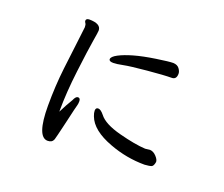

<svg xmlns="http://www.w3.org/2000/svg" viewBox="-116 -879 1233 1058"><g transform="rotate(20 500.0 -350.5)"><path d="M799 -56Q828 -58 839 -62.5Q850 -67 854 -92Q854 -106 837 -124Q820 -142 801 -143L772 -140Q712 -143 616.5 -168Q521 -193 489 -235Q469 -260 454 -260Q439 -260 439 -242Q439 -229 446 -211Q473 -138 592 -94Q693 -56 799 -56ZM445 -524Q465 -524 501.5 -531.5Q538 -539 635.5 -548Q733 -557 776 -557Q804 -557 804 -591Q804 -605 792.5 -620.5Q781 -636 757 -637Q733 -637 659.5 -626Q586 -615 535 -600.5Q484 -586 452 -569Q420 -552 420 -537Q420 -524 445 -524ZM252 3Q278 3 286 -18Q289 -27 294 -48.5Q299 -70 306 -98.5Q313 -127 319.5 -156Q326 -185 331 -206Q336 -227 339 -237Q342 -247 342 -261Q342 -280 328 -280Q315 -280 304 -254Q301 -248 282 -216Q265 -185 258 -170V-177Q258 -281 274 -412Q290 -543 299.5 -599Q309 -655 309 -664Q309 -704 239 -704Q221 -703 221 -690Q221 -684 226 -677.5Q231 -671 231 -655Q227 -617 220 -563Q213 -509 200.5 -402Q188 -295 188 -180Q188 3 252 3Z"/></g></svg>

Font: LXGW WenKai TC
Style: Bold
Weight: 700
Designer: LXGW / Fontworks Inc.
Foundry: LXGW / Fontworks Inc.
Version: Version 1.330;April 28, 2024